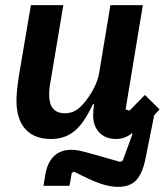

<svg xmlns="http://www.w3.org/2000/svg" viewBox="-20 -536 640 746"><path d="M439 190Q423 190 406.5 187Q390 184 370.5 177.5Q351 171 326 159.5Q301 148 268 131L259 136L250 186H149L155 148Q171 46 258 46Q272 46 287 49Q302 52 331 60L447 93L457 88L495 -16L492 -18Q466 4 430 4Q390 4 366 -21Q342 -46 342 -88Q342 -112 346 -131H341Q324 -95 306.5 -69Q289 -43 269.5 -27Q250 -11 227.5 -3.5Q205 4 178 4Q113 4 78.5 -34.5Q44 -73 44 -145Q44 -163 46 -183.5Q48 -204 53 -239L100 -516H226L178 -229Q171 -195 171 -168Q171 -96 232 -96Q256 -96 274.5 -107Q293 -118 314 -145Q334 -171 347.5 -199Q361 -227 365 -251L409 -516H535L468 -111L483 -106L543 -167L600 -111L579 -88L545 82Q533 140 508.5 165Q484 190 439 190Z"/></svg>

Font: IBM Plex Mono SemiBold
Style: Italic
Weight: 600
Italic angle: -9°
Monospace: yes
Designer: Mike Abbink, Paul van der Laan, Pieter van Rosmalen
Foundry: Bold Monday
Version: Version 2.3